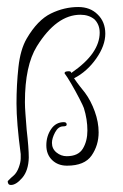

<svg xmlns="http://www.w3.org/2000/svg" viewBox="-20 -404 351 547"><path d="M11 123Q2 123 2 112L11 103L19 96Q28 88 33.5 73Q39 58 39 47V35Q27 -55 27 -109Q27 -162 32.5 -212.5Q38 -263 56 -294Q87 -347 125 -365.5Q163 -384 203 -384Q237 -384 258 -363Q280 -342 280 -308Q280 -274 254 -237Q228 -200 191 -181Q199 -169 208.5 -157Q218 -145 222 -140Q239 -117 250 -86.5Q261 -56 261 -27Q261 10 241 39Q221 68 171 68Q145 68 128.5 52Q112 36 112 10Q112 -16 125.5 -36Q139 -56 162 -56Q170 -56 170 -49Q170 -44 160 -44Q146 -44 137 -27Q128 -10 128 3Q128 20 141 30.5Q154 41 170 41Q203 41 216 19.5Q229 -2 229 -32Q229 -48 226.5 -64Q224 -80 219 -96Q217 -102 206.5 -122.5Q196 -143 183.5 -164.5Q171 -186 164 -195V-196Q164 -201 176 -201Q183 -201 183 -196Q225 -225 244.5 -253.5Q264 -282 264 -311Q264 -334 249 -349Q233 -362 209 -362Q141 -362 85 -272Q51 -217 51 -113Q51 -99 52.5 -79.5Q54 -60 56 -34Q62 18 62 45Q61 82 43.5 102.5Q26 123 11 123Z"/></svg>

Font: Puppies Play
Style: Regular
Weight: 400
Designer: Robert E. Leuschke
Foundry: Robert E. Leuschke
Version: Version 1.010; ttfautohint (v1.8.3)